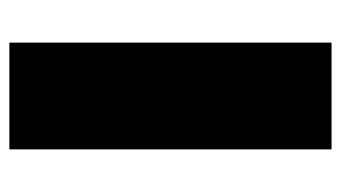

<svg xmlns="http://www.w3.org/2000/svg" viewBox="-179 -549 728 410"><g transform="rotate(90 185.0 -344.0)"><path d="M71 0V-688H299V0Z"/></g></svg>

Font: Saira Expanded ExtraBold
Style: Regular
Weight: 800
Width: 7
Designer: Hector Gatti with collaboration of the Omnibus-Type team
Foundry: Omnibus-Type
Version: Version 1.101